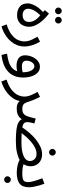

<svg xmlns="http://www.w3.org/2000/svg" viewBox="931 -1630 931 2833"><g transform="rotate(90 1396.5 -213.5)"><path d="M278 -560Q257 -560 242.5 -574.5Q228 -589 228 -609Q228 -629 242.5 -644Q257 -659 278 -659Q298 -659 312.5 -644Q327 -629 327 -609Q327 -589 312.5 -574.5Q298 -560 278 -560ZM141 -560Q120 -560 105.5 -574.5Q91 -589 91 -609Q91 -629 105.5 -644Q120 -659 141 -659Q161 -659 175.5 -644Q190 -629 190 -609Q190 -589 175.5 -574.5Q161 -560 141 -560Z M202 0Q129 0 79.5 -38.5Q30 -77 30 -158Q30 -198 58.5 -257.5Q87 -317 158 -383L129 -409L181 -471Q233 -430 277 -383Q321 -336 348 -283Q375 -230 375 -171Q375 -148 367 -119Q359 -90 340 -62.5Q321 -35 287 -17.5Q253 0 202 0ZM202 -82Q252 -82 278 -107.5Q304 -133 304 -175Q304 -198 297 -223Q290 -248 269 -277.5Q248 -307 206 -343Q160 -298 134.5 -250Q109 -202 109 -166Q109 -124 135.5 -103Q162 -82 202 -82Z M369 230 340 154Q441 122 495.5 77.5Q550 33 570.5 -15Q591 -63 591 -107Q591 -135 585 -161Q579 -187 564 -220Q549 -253 522 -302L595 -339Q633 -274 649.5 -216Q666 -158 666 -114Q666 -51 645.5 0Q625 51 591.5 90.5Q558 130 518.5 158Q479 186 439.5 204Q400 222 369 230Z M790 230 772 148Q836 140 888 124Q940 108 977 78Q1014 48 1032 -2Q1014 3 994 5.5Q974 8 955 8Q879 8 837.5 -23.5Q796 -55 796 -119Q796 -157 808 -195.5Q820 -234 842 -266Q864 -298 895 -317.5Q926 -337 964 -337Q1018 -337 1053.5 -302Q1089 -267 1106.5 -210.5Q1124 -154 1124 -91Q1124 49 1039.5 130Q955 211 790 230ZM875 -139Q875 -108 895 -89.5Q915 -71 964 -71Q1007 -71 1046 -83Q1046 -89 1046 -97Q1046 -139 1035 -175Q1024 -211 1004 -233Q984 -255 956 -255Q933 -255 914.5 -237.5Q896 -220 885.5 -193Q875 -166 875 -139Z M1183 232 1154 156Q1251 124 1305.5 80Q1360 36 1382.5 -12.5Q1405 -61 1405 -107Q1405 -156 1383.5 -206.5Q1362 -257 1336 -302L1409 -339Q1437 -286 1456.5 -237Q1476 -188 1487 -151Q1501 -108 1523.5 -92.5Q1546 -77 1585 -77Q1606 -77 1615.5 -65.5Q1625 -54 1625 -38Q1625 -22 1611 -8.5Q1597 5 1575 5Q1537 5 1511.5 -7Q1486 -19 1470 -39Q1460 17 1428 63Q1396 109 1353 143.5Q1310 178 1265 200Q1220 222 1183 232Z M2227 -472Q2206 -472 2191.5 -486.5Q2177 -501 2177 -521Q2177 -541 2191.5 -556Q2206 -571 2227 -571Q2247 -571 2261.5 -556Q2276 -541 2276 -521Q2276 -501 2261.5 -486.5Q2247 -472 2227 -472Z M2059 18Q1952 18 1886.5 8.5Q1821 -1 1787 -20.5Q1753 -40 1740 -70Q1716 -35 1689.5 -19.5Q1663 -4 1634.5 0.5Q1606 5 1575 5L1585 -77Q1632 -77 1657 -95.5Q1682 -114 1697 -157Q1712 -200 1729 -275L1802 -256Q1792 -221 1786.5 -193Q1781 -165 1781 -151Q1781 -123 1796.5 -104.5Q1812 -86 1861 -77Q1893 -127 1937 -178.5Q1981 -230 2033 -273Q2085 -316 2141.5 -342.5Q2198 -369 2256 -369Q2311 -369 2350.5 -346.5Q2390 -324 2411.5 -286Q2433 -248 2433 -200Q2433 -172 2425.5 -145.5Q2418 -119 2402 -96Q2435 -84 2469.5 -80.5Q2504 -77 2534 -77Q2555 -77 2564.5 -65.5Q2574 -54 2574 -38Q2574 -22 2560 -8.5Q2546 5 2524 5Q2502 5 2469.5 1Q2437 -3 2402.5 -12Q2368 -21 2339 -38Q2294 -12 2225.5 3Q2157 18 2059 18ZM2250 -287Q2205 -287 2159.5 -264.5Q2114 -242 2073 -207Q2032 -172 1999 -134.5Q1966 -97 1944 -67Q1997 -64 2077 -64Q2209 -64 2282.5 -96.5Q2356 -129 2356 -192Q2356 -214 2345 -235.5Q2334 -257 2311 -272Q2288 -287 2250 -287Z M2631 191Q2610 191 2595.5 176.5Q2581 162 2581 142Q2581 122 2595.5 107Q2610 92 2631 92Q2651 92 2665.5 107Q2680 122 2680 142Q2680 162 2665.5 176.5Q2651 191 2631 191Z M2524 5 2534 -77Q2583 -77 2612 -83Q2641 -89 2654 -107.5Q2667 -126 2667 -163Q2667 -201 2649.5 -258.5Q2632 -316 2610 -373L2691 -403Q2704 -371 2715.5 -330Q2727 -289 2735 -249Q2743 -209 2743 -179Q2743 -79 2689.5 -37Q2636 5 2524 5Z"/></g></svg>

Font: Noto Sans Living
Style: Regular
Weight: 400
Designer: Monotype Design Team
Foundry: Monotype Imaging Inc.
Version: Version 2.013; ttfautohint (v1.8.4.7-5d5b)